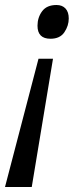

<svg xmlns="http://www.w3.org/2000/svg" viewBox="-30 -566 311 768"><path d="M172 -411Q120 -411 120 -463Q120 -496 138.5 -521Q157 -546 196 -546Q219 -546 232 -532Q245 -518 245 -492Q245 -463 227.5 -437Q210 -411 172 -411ZM-10 182 124 -331H182L97 182Z"/></svg>

Font: Noto IKEA Latin
Style: Italic
Weight: 400
Italic angle: -12°
Designer: Monotype Design Team
Foundry: Monotype Imaging Inc.
Version: Version 1.0